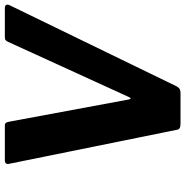

<svg xmlns="http://www.w3.org/2000/svg" viewBox="-6 -776 782 811"><g transform="rotate(-90 385.5 -371.0)"><path d="M635 -742C624 -742 619 -740 614 -729L381 -219C379 -214 377 -211 374 -211C373 -211 371 -214 370 -220L277 -721C274 -737 271 -742 260 -742H113C103 -742 98 -738 98 -729C98 -726 98 -724 99 -722L242 -17C243 -4 251 0 270 0H395C412 0 419 -4 426 -17L768 -721C770 -725 771 -728 771 -731C771 -738 766 -742 757 -742Z"/></g></svg>

Font: Libre Franklin
Style: Bold Italic
Weight: 700
Italic angle: -8°
Designer: Pablo Impallari, Rodrigo Fuenzalida
Foundry: Impallari Type
Version: Version 1.002; ttfautohint (v1.5)